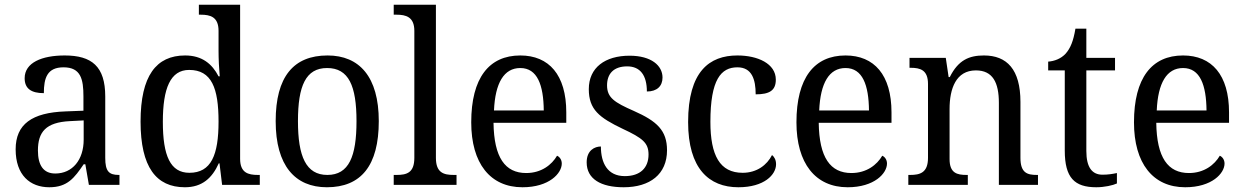

<svg xmlns="http://www.w3.org/2000/svg" viewBox="-20 -780 5251 810"><path d="M188 10C265 10 294 -30 333 -87H340L355 0H484V-42H481C439 -42 424 -58 424 -114V-373C424 -500 367 -546 253 -546C157 -546 84 -516 84 -450C84 -406 112 -387 165 -387C165 -451 179 -496 248 -496C321 -496 332 -446 332 -373V-313L256 -310C115 -305 46 -256 46 -150C46 -41 107 10 188 10ZM213 -48C163 -48 140 -83 140 -145C140 -223 173 -264 275 -269L333 -272V-191C333 -106 286 -48 213 -48Z M760 10C833 10 875 -29 903 -91H906L917 0H1076V-42H1068C1027 -42 993 -51 993 -110V-760H819V-718H827C867 -718 902 -709 902 -650V-566C902 -532 904 -490 907 -458H902C875 -510 833 -546 761 -546C639 -546 573 -460 573 -267C573 -75 639 10 760 10ZM779 -51C699 -51 667 -122 667 -266C667 -408 699 -485 778 -485C873 -485 902 -408 902 -267C902 -126 871 -51 779 -51Z M1359 10C1503 10 1578 -81 1578 -269C1578 -456 1496 -546 1362 -546C1218 -546 1143 -456 1143 -269C1143 -81 1225 10 1359 10ZM1361 -42C1271 -42 1237 -120 1237 -269C1237 -418 1270 -493 1360 -493C1451 -493 1484 -418 1484 -269C1484 -120 1452 -42 1361 -42Z M1641 0H1906V-42H1894C1852 -42 1819 -51 1819 -114V-760H1641V-718H1653C1692 -718 1728 -709 1728 -650V-114C1728 -51 1696 -42 1653 -42H1641Z M2184 10C2297 10 2350 -49 2350 -90C2350 -107 2340 -119 2330 -123C2308 -85 2264 -50 2200 -50C2111 -50 2064 -115 2062 -262H2369V-306C2369 -464 2296 -546 2175 -546C2043 -546 1968 -451 1968 -264C1968 -91 2048 10 2184 10ZM2274 -314H2064C2069 -430 2106 -493 2175 -493C2247 -493 2273 -421 2274 -314Z M2611 10C2722 10 2794 -45 2794 -146C2794 -230 2751 -269 2654 -312C2572 -348 2541 -368 2541 -420C2541 -467 2567 -500 2626 -500C2681 -500 2709 -462 2709 -394C2752 -394 2775 -417 2775 -453C2775 -503 2728 -545 2636 -545C2533 -545 2464 -495 2464 -404C2464 -318 2508 -284 2606 -237C2692 -197 2716 -177 2716 -128C2716 -72 2681 -37 2616 -37C2543 -37 2515 -92 2515 -162C2489 -162 2455 -146 2455 -95C2455 -25 2515 10 2611 10Z M3095 10C3204 10 3254 -43 3254 -87C3254 -105 3247 -118 3237 -126C3216 -84 3173 -51 3113 -51C3017 -51 2977 -124 2977 -266C2977 -445 3022 -496 3091 -496C3152 -496 3168 -445 3168 -382C3226 -382 3253 -398 3253 -444C3253 -512 3176 -546 3091 -546C2973 -546 2883 -479 2883 -265C2883 -69 2971 10 3095 10Z M3556 10C3669 10 3722 -49 3722 -90C3722 -107 3712 -119 3702 -123C3680 -85 3636 -50 3572 -50C3483 -50 3436 -115 3434 -262H3741V-306C3741 -464 3668 -546 3547 -546C3415 -546 3340 -451 3340 -264C3340 -91 3420 10 3556 10ZM3646 -314H3436C3441 -430 3478 -493 3547 -493C3619 -493 3645 -421 3646 -314Z M3812 0H4063V-42H4058C4018 -42 3986 -49 3986 -109V-320C3986 -406 4013 -483 4097 -483C4168 -483 4194 -432 4194 -346V0H4359V-42H4354C4313 -42 4285 -51 4285 -114V-350C4285 -487 4228 -546 4131 -546C4069 -546 4023 -527 3987 -455H3982L3970 -536H3817V-494H3822C3862 -494 3895 -485 3895 -426V-114C3895 -51 3861 -42 3820 -42H3812Z M4605 10C4639 10 4675 2 4692 -6V-50C4673 -46 4655 -43 4631 -43C4588 -43 4563 -73 4563 -143V-483H4684V-536H4563V-659H4517C4508 -606 4496 -577 4476 -554C4456 -532 4428 -522 4402 -520V-483H4472V-145C4472 -30 4513 10 4605 10Z M4980 10C5093 10 5146 -49 5146 -90C5146 -107 5136 -119 5126 -123C5104 -85 5060 -50 4996 -50C4907 -50 4860 -115 4858 -262H5165V-306C5165 -464 5092 -546 4971 -546C4839 -546 4764 -451 4764 -264C4764 -91 4844 10 4980 10ZM5070 -314H4860C4865 -430 4902 -493 4971 -493C5043 -493 5069 -421 5070 -314Z"/></svg>

Font: Noto Serif Ethiopic SemiCondensed
Style: Regular
Weight: 400
Width: 4
Designer: Monotype Design Team
Foundry: Monotype Imaging Inc.
Version: Version 2.102